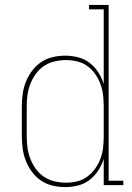

<svg xmlns="http://www.w3.org/2000/svg" viewBox="-20 -755 540 783"><path d="M246 8Q220 8 194.5 2Q169 -4 147.5 -18.5Q126 -33 110.5 -54Q95 -75 85.5 -99Q76 -123 72.5 -148.5Q69 -174 69 -200V-320Q69 -346 72.5 -371.5Q76 -397 85.5 -421Q95 -445 110.5 -466Q126 -487 147.5 -501.5Q169 -516 194.5 -522Q220 -528 246 -528Q272 -528 298 -521.5Q324 -515 345 -499Q366 -483 380.5 -460.5Q395 -438 403 -413V-717H343V-735H423V-18H483V0H403V-107Q395 -82 380.5 -59.5Q366 -37 345 -21Q324 -5 298 1.5Q272 8 246 8ZM249 -10Q272 -10 295 -15.5Q318 -21 336.5 -35Q355 -49 368.5 -68Q382 -87 390 -109Q398 -131 400.5 -154Q403 -177 403 -200V-320Q403 -343 400.5 -366Q398 -389 390 -411Q382 -433 368.5 -452.5Q355 -472 336.5 -485.5Q318 -499 295 -504.5Q272 -510 249 -510Q226 -510 202.5 -504.5Q179 -499 159.5 -486Q140 -473 126 -453.5Q112 -434 103.5 -412Q95 -390 92 -367Q89 -344 89 -320V-200Q89 -176 92 -153Q95 -130 103.5 -108Q112 -86 126 -66.5Q140 -47 159.5 -34Q179 -21 202.5 -15.5Q226 -10 249 -10Z"/></svg>

Font: Iosevka Curly Slab Thin
Style: Regular
Weight: 100
Monospace: yes
Designer: Belleve Invis
Foundry: Belleve Invis
Version: Version 22.1.2; ttfautohint (v1.8.4)